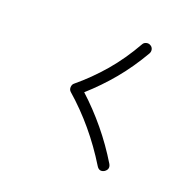

<svg xmlns="http://www.w3.org/2000/svg" viewBox="-74 -546 468 479"><g transform="rotate(20 160.0 -306.5)"><path d="M249.5 -140.1Q236.8 -132.8 229 -145.5Q175.8 -232.4 102.5 -296.4Q97.7 -300.8 98.1 -307.9Q98.6 -314.9 103 -318.4Q139.6 -348.6 171.4 -385.7Q203.1 -422.9 229 -468.8Q231.9 -474.1 238 -475.6Q244.1 -477.1 249 -474.1Q254.4 -471.2 255.9 -465.3Q257.3 -459.5 254.4 -454.1Q229 -410.2 199 -374Q168.9 -337.9 134.3 -307.1Q168.5 -275.9 198.7 -239.3Q229 -202.6 254.4 -160.6Q261.2 -148.4 249.5 -140.1Z"/></g></svg>

Font: Mikhak-DS1-FD ExtraLight
Style: Regular
Weight: 200
Designer: Amin Abedi
Version: Version 3.2